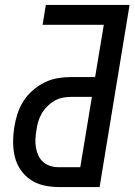

<svg xmlns="http://www.w3.org/2000/svg" viewBox="-20 -755 543 775"><path d="M218 0Q187 0 157.5 -6.5Q128 -13 104 -29Q80 -45 63.5 -69Q47 -93 40 -121.5Q33 -150 33 -181Q33 -212 38 -243Q42 -269 50.5 -295.5Q59 -322 74.5 -346.5Q90 -371 112.5 -390.5Q135 -410 160.5 -422.5Q186 -435 213 -439.5Q240 -444 267 -444H364L399 -655H152L165 -735H503L382 0ZM218 -80H304L351 -364H267Q250 -364 232.5 -360.5Q215 -357 199.5 -348Q184 -339 170.5 -325.5Q157 -312 148 -296Q139 -280 134 -263Q129 -246 127 -229Q124 -212 123 -194Q122 -176 125 -159Q128 -142 135 -127Q142 -112 154.5 -101Q167 -90 183.5 -85Q200 -80 218 -80Z"/></svg>

Font: Iosevka SS18 Medium
Style: Italic
Weight: 500
Italic angle: -9°
Monospace: yes
Designer: Belleve Invis
Foundry: Belleve Invis
Version: Version 25.1.1; ttfautohint (v1.8.4)